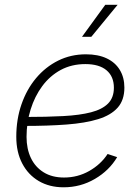

<svg xmlns="http://www.w3.org/2000/svg" viewBox="-20 -776 587 805"><path d="M246.6 9.3Q187.5 9.3 142.8 -16.8Q98.1 -43 73.2 -90.6Q48.3 -138.2 48.3 -202.6Q48.3 -275.9 70.1 -338.6Q91.8 -401.4 131.3 -448.5Q170.9 -495.6 224.1 -522Q277.3 -548.3 340.3 -548.3Q391.6 -548.3 427.5 -531.2Q463.4 -514.2 482.4 -482.7Q501.5 -451.2 501.5 -408.7Q501.5 -356.4 473.4 -324.7Q445.3 -293 391.4 -276.4Q337.4 -259.8 259.3 -253.9Q181.2 -248 81.1 -248L85 -285.6Q175.8 -285.6 245.1 -289.3Q314.5 -293 361.6 -305.2Q408.7 -317.4 433.1 -342Q457.5 -366.7 457.5 -408.2Q457.5 -455.1 426.8 -481.2Q396 -507.3 337.9 -507.3Q280.3 -507.3 234.6 -482.7Q189 -458 157.2 -415Q125.5 -372.1 108.4 -317.1Q91.3 -262.2 91.3 -202.1Q91.3 -151.9 109.6 -113.5Q127.9 -75.2 163.1 -53.5Q198.2 -31.7 248.5 -31.7Q305.7 -31.7 354 -59.1Q402.3 -86.4 431.2 -130.4L471.2 -117.2Q438 -61 377.9 -25.9Q317.9 9.3 246.6 9.3ZM323.7 -621.6 421.4 -755.9H473.1L362.8 -621.6Z"/></svg>

Font: Inter 18pt ExtraLight
Style: Italic
Weight: 250
Italic angle: -9.3988°
Designer: Rasmus Andersson
Foundry: rsms
Version: Version 4.001;git-66647c0bb